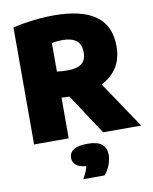

<svg xmlns="http://www.w3.org/2000/svg" viewBox="-105 -827 925 1164"><g transform="rotate(-10 357.0 -245.5)"><path d="M54.5 0V-720.5Q109.5 -733.5 177.2 -741.8Q245 -750 308.5 -750Q477 -750 563.5 -689Q650 -628 650 -499.5Q650 -424 616 -370.5Q582 -317 521 -287L714 0H479.5L316 -248.5Q303.5 -249 291.8 -249.2Q280 -249.5 267.5 -250.5V0ZM334.5 -407Q389.5 -407 418.5 -427.8Q447.5 -448.5 447.5 -499.5Q447.5 -548 418.2 -570.8Q389 -593.5 333.5 -593.5Q315.5 -593.5 298.8 -591.8Q282 -590 267.5 -587.5V-411Q283.5 -409 300.2 -408Q317 -407 334.5 -407ZM312 259Q337 214 343.5 184.5Q299 180 280 162.8Q261 145.5 261 119Q261 87.5 287.8 69.8Q314.5 52 375 52Q435.5 52 462.2 75.2Q489 98.5 489 140Q489 170.5 476 203.5Q463 236.5 443 259Z"/></g></svg>

Font: Encode Sans Black
Style: Regular
Weight: 900
Designer: Multiple Designers
Foundry: Impallari Type
Version: Version 3.002; ttfautohint (v1.8.3) -l 8 -r 50 -G 200 -x 14 